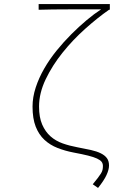

<svg xmlns="http://www.w3.org/2000/svg" viewBox="-20 -742 640 944"><path d="M462 182 436 164Q451 146 460.5 133.5Q470 121 476 111.5Q482 102 484 93.5Q486 85 486 74Q486 62 479.5 53.5Q473 45 457 37.5Q441 30 413 23Q385 16 342 8Q300 0 263 -14.5Q226 -29 198.5 -54.5Q171 -80 155.5 -119.5Q140 -159 140 -218Q140 -264 155.5 -311.5Q171 -359 197.5 -405Q224 -451 258.5 -493.5Q293 -536 330.5 -573.5Q368 -611 405.5 -642.5Q443 -674 477 -696Q447 -696 406.5 -696Q366 -696 323 -696Q280 -696 239.5 -695.5Q199 -695 170 -694V-722H520V-694H516Q460 -655 399 -600.5Q338 -546 287.5 -483Q237 -420 204.5 -352Q172 -284 172 -218Q172 -165 187.5 -129.5Q203 -94 228.5 -71.5Q254 -49 288 -37Q322 -25 360 -18Q398 -11 427 -4.5Q456 2 476 12Q496 22 506 36Q516 50 516 72Q516 92 503.5 119Q491 146 462 182Z"/></svg>

Font: Source Code Pro ExtraLight
Style: Regular
Weight: 200
Monospace: yes
Designer: Paul D. Hunt, Teo Tuominen
Foundry: Adobe Systems Incorporated
Version: Version 2.030;PS 1.000;hotconv 16.6.51;makeotf.lib2.5.65220